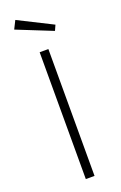

<svg xmlns="http://www.w3.org/2000/svg" viewBox="-168 -926 613 973"><g transform="rotate(-20 138.5 -440.0)"><path d="M162 0H115V-684H162ZM238 -788 225 -759 33 -836 55 -880Z"/></g></svg>

Font: FiraGO ExtraLight
Style: Regular
Weight: 200
Designer: bBox Type
Foundry: bBox Type GmbH
Version: Version 1.001